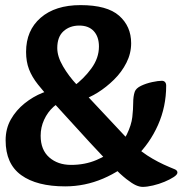

<svg xmlns="http://www.w3.org/2000/svg" viewBox="-20 -716 714 751"><path d="M538 15Q526 15 511.5 8.5Q497 2 474.5 -15.5Q452 -33 418 -67.5Q384 -102 333 -157L186 -318Q152 -356 128.5 -385.5Q105 -415 93.5 -445Q82 -475 82 -513Q82 -597 139 -646.5Q196 -696 295 -696Q399 -696 446 -654.5Q493 -613 493 -547Q493 -507 474.5 -470.5Q456 -434 426 -404.5Q396 -375 362.5 -354Q329 -333 297 -324L266 -377Q308 -408 337.5 -448.5Q367 -489 367 -534Q367 -572 347 -594Q327 -616 290 -616Q253 -616 228.5 -594Q204 -572 204 -528Q204 -495 226.5 -456.5Q249 -418 281 -384L475 -177Q516 -134 556 -108Q596 -82 644 -62Q655 -58 664.5 -53.5Q674 -49 674 -41Q674 -33 659.5 -23.5Q645 -14 623.5 -5Q602 4 578.5 9.5Q555 15 538 15ZM217 -372 242 -326Q212 -319 189 -298Q166 -277 152.5 -247.5Q139 -218 139 -185Q139 -130 172.5 -100.5Q206 -71 258 -71Q312 -71 357 -90Q402 -109 433 -137Q464 -165 476 -190Q494 -227 497.5 -258Q501 -289 501 -314Q501 -339 507 -357Q512 -371 532 -380.5Q552 -390 575.5 -395Q599 -400 613 -400Q621 -400 625.5 -395Q630 -390 630 -381Q630 -299 598 -227Q566 -155 510.5 -101.5Q455 -48 383.5 -17.5Q312 13 235 13Q124 13 63 -31Q2 -75 2 -167Q2 -213 22.5 -249Q43 -285 76 -311.5Q109 -338 146.5 -353Q184 -368 217 -372Z"/></svg>

Font: Alkatra Medium
Style: Regular
Weight: 500
Designer: Suman Bhandary
Version: Version 1.100;gftools[0.9.22]